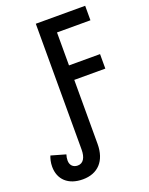

<svg xmlns="http://www.w3.org/2000/svg" viewBox="-175 -802 879 1133"><g transform="rotate(-20 264.0 -235.0)"><path d="M144 244C238 244 296 184 296 77V-325H491V-416H296V-623H506V-714H196V76C196 126 178 157 143 157C113 157 96 137 96 109C96 96 98 84 102 72L11 46C4 62 -2 87 -2 112C-2 192 52 244 144 244Z"/></g></svg>

Font: Noto Sans Mono Condensed Medium
Style: Regular
Weight: 500
Width: 3
Designer: Monotype Design Team
Foundry: Monotype Imaging Inc.
Version: Version 2.014